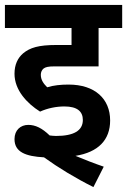

<svg xmlns="http://www.w3.org/2000/svg" viewBox="-20 -642 517 781"><path d="M242 -209C295 -209 317 -188 317 -154C317 -110 279 -89 208 -89C200 -89 191 -90 182 -91C151 -121 124 -134 95 -134C64 -134 39 -113 39 -76C39 -23 85 -6 159 -2C217 40 286 82 360 119L402 36C364 23 323 7 287 -8C380 -23 428 -73 428 -152C428 -240 366 -298 259 -298C227 -298 198 -295 172 -287C158 -301 146 -316 146 -338C146 -348 150 -357 157 -363C165 -369 175 -372 203 -372H381V-528H477V-622H0V-528H271V-459H210C136 -459 102 -448 74 -425C52 -406 39 -379 39 -342C39 -276 89 -222 143 -188C174 -202 209 -209 242 -209Z"/></svg>

Font: Noto Sans Devanagari UI SemiCondensed SemiBold
Style: Regular
Weight: 600
Width: 4
Designer: Jelle Bosma - Monotype Design Team
Foundry: Monotype Imaging Inc.
Version: Version 2.004